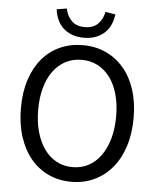

<svg xmlns="http://www.w3.org/2000/svg" viewBox="-58 -891 779 952"><g transform="rotate(5 332.0 -415.0)"><path d="M332 12Q270 12 218.5 -12Q167 -36 130 -80.5Q93 -125 72.5 -188.5Q52 -252 52 -331Q52 -410 72.5 -472.5Q93 -535 130 -578.5Q167 -622 218.5 -645Q270 -668 332 -668Q394 -668 445.5 -644.5Q497 -621 534.5 -577.5Q572 -534 592.5 -471.5Q613 -409 613 -331Q613 -252 592.5 -188.5Q572 -125 534.5 -80.5Q497 -36 445.5 -12Q394 12 332 12ZM332 -61Q376 -61 411.5 -80Q447 -99 472.5 -134.5Q498 -170 512 -219.5Q526 -269 526 -331Q526 -392 512 -441Q498 -490 472.5 -524Q447 -558 411.5 -576.5Q376 -595 332 -595Q288 -595 252.5 -576.5Q217 -558 191.5 -524Q166 -490 152 -441Q138 -392 138 -331Q138 -269 152 -219.5Q166 -170 191.5 -134.5Q217 -99 252.5 -80Q288 -61 332 -61ZM332 -705Q297 -705 271 -715.5Q245 -726 227 -743.5Q209 -761 199 -784.5Q189 -808 186 -834L236 -842Q242 -807 265.5 -782.5Q289 -758 332 -758Q375 -758 398.5 -782.5Q422 -807 428 -842L478 -834Q475 -808 465 -784.5Q455 -761 437 -743.5Q419 -726 393 -715.5Q367 -705 332 -705Z"/></g></svg>

Font: SourceSansPro
Style: Book
Weight: 400
Designer: Paul D. Hunt
Foundry: Adobe Systems Incorporated
Version: Version 2.021;PS 2.000;hotconv 1.0.86;makeotf.lib2.5.63406